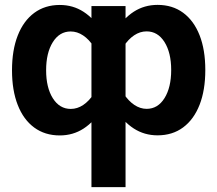

<svg xmlns="http://www.w3.org/2000/svg" viewBox="-20 -558 902 798"><path d="M360.1 -532.8V219.8H501.8V-532.8ZM833.3 -267.1Q833.3 -351 809.5 -411.6Q785.6 -472.2 741.3 -504.9Q696.9 -537.7 634.9 -537.7Q579.9 -537.7 535.8 -509.2Q491.7 -480.6 457.2 -424.8L494.4 -365.8Q512.9 -394.6 537.4 -411.1Q561.9 -427.6 589.2 -427.6Q635.7 -427.6 663.6 -383.4Q691.5 -339.2 691.5 -266.9Q691.5 -194.7 663.8 -150.2Q636 -105.6 589.5 -105.6Q562.6 -105.6 538 -122.2Q513.5 -138.8 494.4 -168.1L457.2 -108.1Q491.7 -52.6 535.9 -24Q580 4.5 634.7 4.5Q696.8 4.5 741.2 -28.5Q785.6 -61.5 809.5 -122.4Q833.3 -183.3 833.3 -267.1ZM29.9 -265.8Q29.9 -182.3 53.8 -121.5Q77.6 -60.7 122.2 -27.9Q166.8 4.9 228.4 4.9Q283.4 4.9 327.5 -23.7Q371.5 -52.2 406 -108.1L368.9 -167Q350.5 -138.4 326 -121.8Q301.5 -105.3 274.1 -105.3Q227.6 -105.3 199.6 -149.6Q171.7 -193.9 171.7 -265.9Q171.7 -338.4 199.5 -382.8Q227.3 -427.2 273.7 -427.2Q300.9 -427.2 325.5 -410.7Q350.2 -394.2 368.9 -364.8L406 -424.8Q371.5 -480.3 327.5 -508.8Q283.5 -537.4 228.5 -537.4Q167 -537.4 122.3 -504.4Q77.6 -471.3 53.8 -410.5Q29.9 -349.7 29.9 -265.8Z"/></svg>

Font: Estedad-FD VF
Style: Regular
Weight: 100
Designer: Amin Abedi
Version: Version 7.3